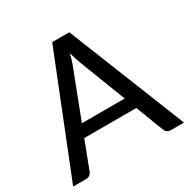

<svg xmlns="http://www.w3.org/2000/svg" viewBox="-161 -866 1002 1016"><g transform="rotate(-30 340.0 -358.5)"><path d="M209 -267.1H470.7L361.8 -549.3Q352.1 -574.2 339.4 -619.6Q327.1 -571.3 317.4 -548.8ZM598.6 0Q573.2 0 563.5 -24.4L499 -192.9H180.7L116.2 -24.4Q113.3 -15.1 104 -7.6Q94.7 0 81.5 0H1.5L287.6 -717.3H392.1L678.7 0Z"/></g></svg>

Font: Lato-Medium
Style: Regular
Weight: 500
Designer: Lukasz Dziedzic
Foundry: tyPoland Lukasz Dziedzic
Version: Version 2.006; 2014-01-15